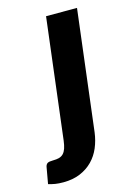

<svg xmlns="http://www.w3.org/2000/svg" viewBox="-201 -573 559 809"><g transform="rotate(-15 79.0 -168.5)"><path d="M218 -515.5 154 10Q149.5 45 136.5 75.8Q123.5 106.5 101 129.5Q78.5 152.5 46.5 166Q14.5 179.5 -27 179.5Q-48 179.5 -62.8 177Q-77.5 174.5 -92 170L-79 97Q-76.5 87 -69.8 83Q-63 79 -46.5 79Q-30 79 -18.8 75.8Q-7.5 72.5 0 64.5Q7.5 56.5 12 43.2Q16.5 30 19 10L83 -515.5Z"/></g></svg>

Font: Lato Heavy
Style: Italic
Weight: 800
Italic angle: -7°
Designer: Lukasz Dziedzic
Foundry: tyPoland Lukasz Dziedzic
Version: Version 2.007; 2014-02-27